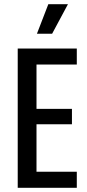

<svg xmlns="http://www.w3.org/2000/svg" viewBox="-20 -890 412 910"><path d="M64 0V-660H153V0ZM105 0V-76H344V0ZM105 -301V-374H321V-301ZM105 -584V-660H344V-584ZM227 -730H155L209 -870H302Z"/></svg>

Font: Bricolage Grotesque 24pt Condensed
Style: Regular
Weight: 400
Width: 3
Designer: Mathieu Triay
Foundry: Atelier Triay
Version: Version 1.001;gftools[0.9.33.dev8+g029e19f]